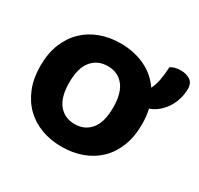

<svg xmlns="http://www.w3.org/2000/svg" viewBox="-144 -840 1076 1036"><g transform="rotate(30 393.5 -321.5)"><path d="M35 -304Q35 -382 59.5 -442Q84 -502 126.5 -542.5Q169 -583 226.5 -604Q284 -625 351 -625Q434 -625 502 -593.5Q570 -562 612 -500Q626 -527 632.5 -560.5Q639 -594 642 -645Q656 -653 670.5 -657Q685 -661 706 -661Q738 -661 762.5 -645.5Q787 -630 787 -593Q787 -563 778.5 -532.5Q770 -502 753.5 -475.5Q737 -449 713 -428Q689 -407 658 -396Q663 -375 665.5 -352Q668 -329 668 -304Q668 -226 644 -165.5Q620 -105 577.5 -64.5Q535 -24 477 -3Q419 18 351 18Q283 18 225 -3.5Q167 -25 125 -66Q83 -107 59 -167Q35 -227 35 -304ZM215 -304Q215 -213 252 -168Q289 -123 351 -123Q414 -123 451 -168Q488 -213 488 -304Q488 -394 451.5 -439Q415 -484 352 -484Q290 -484 252.5 -439.5Q215 -395 215 -304Z"/></g></svg>

Font: Baloo Bhaina
Style: Regular
Weight: 400
Designer: Manish Minz, Shuchita Grover and Ek Type
Foundry: Ek Type
Version: Version 1.443;PS 1.000;hotconv 16.6.51;makeotf.lib2.5.65220;